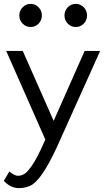

<svg xmlns="http://www.w3.org/2000/svg" viewBox="-20 -718 542 980"><path d="M27.8 157.2Q53.7 179.2 71.3 179.2Q101.1 179.2 123.5 152.8Q154.3 118.2 189 43.5Q198.2 23.4 211.4 -5.4L11.7 -458H96.2L253.9 -101.1L412.1 -458H491.2L289.1 -8.8Q207 179.7 148.4 221.7Q119.1 242.2 76.7 242.2Q34.2 242.2 -0.5 205.1ZM95.5 -597.4Q78.6 -614.7 78.6 -639.2Q78.6 -663.6 95.5 -680.9Q112.3 -698.2 136.2 -698.2Q160.2 -698.2 177 -680.9Q193.8 -663.6 193.8 -639.2Q193.8 -614.7 177 -597.4Q160.2 -580.1 136.2 -580.1Q112.3 -580.1 95.5 -597.4ZM325.9 -597.4Q309.1 -614.7 309.1 -639.2Q309.1 -663.6 325.9 -680.9Q342.8 -698.2 366.7 -698.2Q390.6 -698.2 407.5 -680.9Q424.3 -663.6 424.3 -639.2Q424.3 -614.7 407.5 -597.4Q390.6 -580.1 366.7 -580.1Q342.8 -580.1 325.9 -597.4Z"/></svg>

Font: Molengo
Style: Regular
Weight: 400
Designer: moyogo
Foundry: moyogo
Version: Version 0.11; ttfautohint (v0.8) -G 32 -r 16 -x